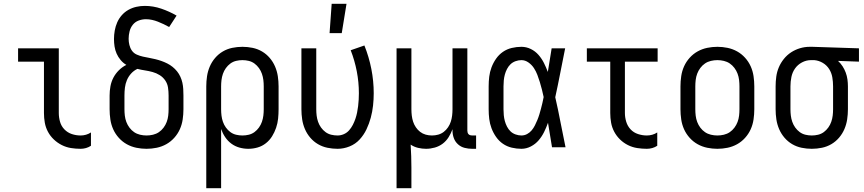

<svg xmlns="http://www.w3.org/2000/svg" viewBox="-20 -774 4540 1009"><path d="M404 8Q378 8 353 4Q328 0 305 -11.5Q282 -23 263 -41Q244 -59 232 -81.5Q220 -104 215.5 -129Q211 -154 211 -180V-450H75V-520H289V-180Q289 -157 295.5 -134Q302 -111 318.5 -94Q335 -77 357.5 -69.5Q380 -62 404 -62Q418 -62 432 -66Q446 -70 458 -78V-8Q446 0 432 4Q418 8 404 8Z M750 8Q723 8 696.5 2.5Q670 -3 646.5 -16Q623 -29 604.5 -49.5Q586 -70 575 -94.5Q564 -119 560 -146Q556 -173 556 -200V-272Q556 -297 560.5 -321Q565 -345 576 -366Q587 -387 604.5 -404.5Q622 -422 644 -433Q627 -443 614 -458.5Q601 -474 593 -492Q585 -510 582 -529.5Q579 -549 579 -569Q579 -591 583 -613.5Q587 -636 596 -656.5Q605 -677 620 -694Q635 -711 654.5 -722Q674 -733 696 -738Q718 -743 741 -743Q785 -743 827.5 -728.5Q870 -714 908 -692L869 -632Q855 -640 840 -647Q825 -654 810 -660Q795 -666 779 -669.5Q763 -673 747 -673Q727 -673 708.5 -666Q690 -659 678 -644Q666 -629 661 -609.5Q656 -590 656 -570Q656 -554 660 -537.5Q664 -521 673.5 -507.5Q683 -494 699 -487Q715 -480 731 -476.5Q747 -473 763.5 -470Q780 -467 796.5 -463Q813 -459 828.5 -453.5Q844 -448 859 -440.5Q874 -433 887 -422.5Q900 -412 910.5 -399Q921 -386 928 -370.5Q935 -355 938.5 -339Q942 -323 943 -306Q944 -289 944 -272V-200Q944 -173 940 -146Q936 -119 925 -94.5Q914 -70 895.5 -49.5Q877 -29 853.5 -16Q830 -3 803.5 2.5Q777 8 750 8ZM750 -62Q767 -62 784 -66Q801 -70 815 -79.5Q829 -89 839.5 -103Q850 -117 856 -133Q862 -149 864 -166Q866 -183 866 -200V-272Q866 -293 863 -313.5Q860 -334 848.5 -351Q837 -368 819.5 -379Q802 -390 782 -395.5Q762 -401 742 -404Q722 -407 702 -412Q683 -403 669 -387.5Q655 -372 647 -353Q639 -334 636.5 -313.5Q634 -293 634 -272V-200Q634 -183 636 -166Q638 -149 644 -133Q650 -117 660.5 -103Q671 -89 685 -79.5Q699 -70 716 -66Q733 -62 750 -62Z M1064 215V-320Q1064 -347 1068 -373.5Q1072 -400 1082.5 -424.5Q1093 -449 1110.5 -469.5Q1128 -490 1151 -503.5Q1174 -517 1200.5 -522.5Q1227 -528 1254 -528Q1281 -528 1307.5 -522.5Q1334 -517 1357 -503.5Q1380 -490 1397.5 -469.5Q1415 -449 1425.5 -424.5Q1436 -400 1440 -373.5Q1444 -347 1444 -320V-200Q1444 -175 1441.5 -150.5Q1439 -126 1431 -102.5Q1423 -79 1410 -58Q1397 -37 1377.5 -21.5Q1358 -6 1334 1Q1310 8 1285 8Q1261 8 1238 1.5Q1215 -5 1196 -19Q1177 -33 1163.5 -53Q1150 -73 1142 -96V215ZM1254 -62Q1271 -62 1287.5 -66Q1304 -70 1317.5 -80Q1331 -90 1341 -104Q1351 -118 1356.5 -134Q1362 -150 1364 -166.5Q1366 -183 1366 -200V-320Q1366 -337 1364 -353.5Q1362 -370 1356.5 -386Q1351 -402 1341 -416Q1331 -430 1317.5 -440Q1304 -450 1287.5 -454Q1271 -458 1254 -458Q1237 -458 1220.5 -454Q1204 -450 1190.5 -440Q1177 -430 1167 -416Q1157 -402 1151.5 -386Q1146 -370 1144 -353.5Q1142 -337 1142 -320V-200Q1142 -183 1144 -166.5Q1146 -150 1151.5 -134Q1157 -118 1167 -104Q1177 -90 1190.5 -80Q1204 -70 1220.5 -66Q1237 -62 1254 -62Z M1754 8Q1727 8 1700.5 2.5Q1674 -3 1651 -16.5Q1628 -30 1610.5 -50.5Q1593 -71 1582.5 -95.5Q1572 -120 1568 -146.5Q1564 -173 1564 -200V-520H1642V-200Q1642 -183 1644 -166.5Q1646 -150 1651.5 -134Q1657 -118 1667 -104Q1677 -90 1690.5 -80Q1704 -70 1720.5 -66Q1737 -62 1754 -62Q1771 -62 1787 -69Q1803 -76 1814.5 -89Q1826 -102 1834 -117.5Q1842 -133 1847.5 -149Q1853 -165 1856.5 -182Q1860 -199 1862 -216Q1864 -233 1865 -250Q1866 -267 1866 -284Q1866 -342 1855 -399Q1844 -456 1823 -510L1895 -535Q1919 -475 1931.5 -411.5Q1944 -348 1944 -284Q1944 -252 1940.5 -219.5Q1937 -187 1928.5 -155.5Q1920 -124 1906 -94.5Q1892 -65 1870 -41Q1848 -17 1817 -4.5Q1786 8 1754 8ZM1712 -600 1723 -754H1801L1776 -600Z M2064 215V-520H2142V-200Q2142 -183 2144 -166.5Q2146 -150 2151 -134.5Q2156 -119 2165.5 -105Q2175 -91 2188 -81Q2201 -71 2217 -66.5Q2233 -62 2250 -62Q2267 -62 2283 -66.5Q2299 -71 2312 -81Q2325 -91 2334.5 -105Q2344 -119 2349 -134.5Q2354 -150 2356 -166.5Q2358 -183 2358 -200V-520H2436V-87Q2436 -82 2437.5 -77Q2439 -72 2442.5 -68.5Q2446 -65 2451 -63.5Q2456 -62 2461 -62H2482V8H2461Q2441 8 2421.5 3Q2402 -2 2387 -15.5Q2372 -29 2365 -48Q2358 -67 2358 -87V-95Q2350 -73 2337.5 -53Q2325 -33 2306.5 -19Q2288 -5 2265 1.5Q2242 8 2219 8Q2198 8 2177 3Q2156 -2 2138 -14Q2140 16 2141 46.5Q2142 77 2142 107V215Z M2720 8Q2695 8 2669.5 2Q2644 -4 2623 -18.5Q2602 -33 2587 -54.5Q2572 -76 2563 -100Q2554 -124 2551 -149Q2548 -174 2548 -200V-320Q2548 -346 2551 -371Q2554 -396 2563 -420Q2572 -444 2587 -465.5Q2602 -487 2623 -501.5Q2644 -516 2669.5 -522Q2695 -528 2720 -528Q2746 -528 2769.5 -516.5Q2793 -505 2810 -485.5Q2827 -466 2838.5 -443Q2850 -420 2859 -396Q2864 -427 2869 -458Q2874 -489 2879 -520H2950Q2937 -456 2924.5 -391.5Q2912 -327 2898 -263Q2913 -198 2925.5 -132Q2938 -66 2952 0H2881Q2876 -32 2870.5 -64Q2865 -96 2860 -128V-129Q2851 -104 2839.5 -80.5Q2828 -57 2811 -37Q2794 -17 2770 -4.5Q2746 8 2720 8ZM2720 -62Q2736 -62 2750 -69.5Q2764 -77 2774 -89Q2784 -101 2791 -115Q2798 -129 2804 -143.5Q2810 -158 2814.5 -173Q2819 -188 2823 -203Q2827 -218 2830.5 -233Q2834 -248 2837 -264Q2833 -283 2828 -303Q2823 -323 2817 -342.5Q2811 -362 2804 -380.5Q2797 -399 2786 -416Q2775 -433 2757.5 -445.5Q2740 -458 2720 -458Q2705 -458 2689.5 -452.5Q2674 -447 2663 -436.5Q2652 -426 2644.5 -411.5Q2637 -397 2633 -382Q2629 -367 2627.5 -351.5Q2626 -336 2626 -320V-200Q2626 -184 2627.5 -168.5Q2629 -153 2633 -138Q2637 -123 2644.5 -108.5Q2652 -94 2663 -83.5Q2674 -73 2689.5 -67.5Q2705 -62 2720 -62Z M3379 8Q3354 8 3328.5 4Q3303 0 3280 -11.5Q3257 -23 3238.5 -41Q3220 -59 3208 -81.5Q3196 -104 3191.5 -129Q3187 -154 3187 -180V-450H3064V-520H3436V-450H3264V-180Q3264 -157 3271 -134Q3278 -111 3294 -94Q3310 -77 3333 -69.5Q3356 -62 3379 -62Q3394 -62 3408 -66Q3422 -70 3434 -78V-8Q3422 0 3408 4Q3394 8 3379 8Z M3750 8Q3723 8 3696.5 2.5Q3670 -3 3646.5 -16Q3623 -29 3604.5 -49.5Q3586 -70 3575 -94.5Q3564 -119 3560 -146Q3556 -173 3556 -200V-320Q3556 -347 3560 -374Q3564 -401 3575 -425.5Q3586 -450 3604.5 -470.5Q3623 -491 3646.5 -504Q3670 -517 3696.5 -522.5Q3723 -528 3750 -528Q3777 -528 3803.5 -522.5Q3830 -517 3853.5 -504Q3877 -491 3895.5 -470.5Q3914 -450 3925 -425.5Q3936 -401 3940 -374Q3944 -347 3944 -320V-200Q3944 -173 3940 -146Q3936 -119 3925 -94.5Q3914 -70 3895.5 -49.5Q3877 -29 3853.5 -16Q3830 -3 3803.5 2.5Q3777 8 3750 8ZM3750 -62Q3767 -62 3784 -66Q3801 -70 3815 -79.5Q3829 -89 3839.5 -103Q3850 -117 3856 -133Q3862 -149 3864 -166Q3866 -183 3866 -200V-320Q3866 -337 3864 -354Q3862 -371 3856 -387Q3850 -403 3839.5 -417Q3829 -431 3815 -440.5Q3801 -450 3784 -454Q3767 -458 3750 -458Q3733 -458 3716 -454Q3699 -450 3685 -440.5Q3671 -431 3660.5 -417Q3650 -403 3644 -387Q3638 -371 3636 -354Q3634 -337 3634 -320V-200Q3634 -183 3636 -166Q3638 -149 3644 -133Q3650 -117 3660.5 -103Q3671 -89 3685 -79.5Q3699 -70 3716 -66Q3733 -62 3750 -62Z M4246 8Q4219 8 4192.5 2.5Q4166 -3 4143 -16.5Q4120 -30 4102.5 -50.5Q4085 -71 4074.5 -95.5Q4064 -120 4060 -146.5Q4056 -173 4056 -200V-320Q4056 -346 4059.5 -371.5Q4063 -397 4073 -420.5Q4083 -444 4099.5 -464.5Q4116 -485 4137.5 -499Q4159 -513 4184 -520.5Q4209 -528 4235 -528H4250L4494 -520V-450L4384 -454Q4398 -441 4408 -425.5Q4418 -410 4424.5 -392.5Q4431 -375 4433.5 -356.5Q4436 -338 4436 -320V-200Q4436 -173 4432 -146.5Q4428 -120 4417.5 -95.5Q4407 -71 4389.5 -50.5Q4372 -30 4349 -16.5Q4326 -3 4299.5 2.5Q4273 8 4246 8ZM4246 -62Q4263 -62 4279.5 -66Q4296 -70 4309.5 -80Q4323 -90 4333 -104Q4343 -118 4348.5 -134Q4354 -150 4356 -166.5Q4358 -183 4358 -200V-320Q4358 -344 4354 -367.5Q4350 -391 4337.5 -411Q4325 -431 4304 -443.5Q4283 -456 4259 -458H4242Q4217 -458 4194.5 -446Q4172 -434 4158 -414Q4144 -394 4139 -369.5Q4134 -345 4134 -320V-200Q4134 -183 4136 -166.5Q4138 -150 4143.5 -134Q4149 -118 4159 -104Q4169 -90 4182.5 -80Q4196 -70 4212.5 -66Q4229 -62 4246 -62Z"/></svg>

Font: Iosevka Term Curly
Style: Regular
Weight: 400
Designer: Belleve Invis
Foundry: Belleve Invis
Version: Version 32.3.0